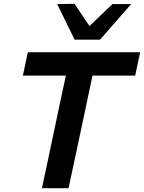

<svg xmlns="http://www.w3.org/2000/svg" viewBox="-20 -987 755 1007"><path d="M200 0Q212.5 -57.5 224 -111.8Q235.5 -166 249.5 -233.5L296 -453Q304.5 -491.5 311.5 -525Q318.5 -558.5 325.5 -590.5H100L126 -713H715L689 -590.5H465Q458.5 -558.5 451.2 -525Q444 -491.5 436 -453L389.5 -233.5Q375 -166 363.5 -111.8Q352 -57.5 339.5 0ZM371.5 -779Q348.5 -825.5 325.5 -872.5Q302.5 -919.5 280 -965.5L371 -967Q390 -938 409.8 -909Q429.5 -880 449.5 -850.5Q480 -880 509.8 -908.5Q539.5 -937 569.5 -965.5H668Q626 -918 586 -872Q546 -826 504.5 -779Z"/></svg>

Font: Commissioner SemiBold
Style: Italic
Weight: 600
Italic angle: -12°
Designer: Kostas Bartsokas
Foundry: Kostas Bartsokas
Version: Version 1.000; ttfautohint (v1.8.3)